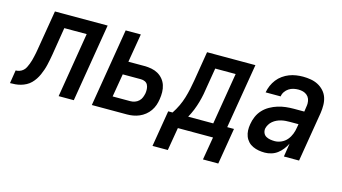

<svg xmlns="http://www.w3.org/2000/svg" viewBox="-119 -805 2197 1235"><g transform="rotate(15 979.5 -187.5)"><path d="M-41 0 -27 -88Q-14 -88 -1 -92.5Q12 -97 22.5 -106.5Q33 -116 39 -128.5Q45 -141 50 -153.5Q55 -166 58.5 -179Q62 -192 65 -205Q68 -218 70.5 -230.5Q73 -243 75 -256L119 -520H470L384 0H283L354 -432H205L175 -247Q172 -229 168.5 -211.5Q165 -194 161 -176.5Q157 -159 151 -141.5Q145 -124 137.5 -107Q130 -90 119.5 -74Q109 -58 95.5 -44.5Q82 -31 65 -22Q48 -13 30 -8Q12 -3 -5.5 -1.5Q-23 0 -41 0Z M504 0 590 -520H691L659 -330H766Q790 -330 813.5 -325.5Q837 -321 856.5 -310Q876 -299 890.5 -281.5Q905 -264 912 -242.5Q919 -221 919.5 -197Q920 -173 916 -149Q913 -128 906 -108Q899 -88 886.5 -70Q874 -52 856.5 -38Q839 -24 819 -15.5Q799 -7 778.5 -3.5Q758 0 738 0ZM737 -88Q751 -88 766 -93Q781 -98 792.5 -109Q804 -120 809.5 -134Q815 -148 818 -163Q820 -177 819 -191.5Q818 -206 812 -218Q806 -230 793.5 -236Q781 -242 766 -242H645L619 -88Z M1051 153H949L989 -88H1018Q1036 -115 1050 -144.5Q1064 -174 1073 -204Q1082 -234 1088.5 -264.5Q1095 -295 1100 -325L1132 -520H1454L1382 -88H1427L1387 153H1285L1311 0H1077ZM1289 -88 1346 -432H1210L1190 -312Q1186 -283 1180.5 -254.5Q1175 -226 1167 -198Q1159 -170 1148 -142.5Q1137 -115 1122 -88Z M1657 8Q1636 8 1616 4.5Q1596 1 1577.5 -7.5Q1559 -16 1545.5 -30.5Q1532 -45 1525 -63.5Q1518 -82 1517 -102.5Q1516 -123 1520 -145Q1524 -171 1535 -196.5Q1546 -222 1565 -242.5Q1584 -263 1609 -277Q1634 -291 1660 -299Q1686 -307 1712.5 -310Q1739 -313 1765 -313H1835L1840 -347Q1841 -352 1841.5 -358Q1842 -364 1842 -369Q1842 -385 1836.5 -399Q1831 -413 1819.5 -422.5Q1808 -432 1793.5 -436Q1779 -440 1763 -440Q1747 -440 1730.5 -436.5Q1714 -433 1699.5 -423.5Q1685 -414 1675 -399.5Q1665 -385 1663 -369V-368H1563V-369Q1567 -392 1576.5 -414Q1586 -436 1601 -455.5Q1616 -475 1636.5 -489.5Q1657 -504 1679 -512.5Q1701 -521 1724 -524.5Q1747 -528 1770 -528Q1796 -528 1822 -523.5Q1848 -519 1870 -507.5Q1892 -496 1909 -477.5Q1926 -459 1934 -435.5Q1942 -412 1942.5 -385.5Q1943 -359 1939 -332L1884 0H1783L1797 -89Q1787 -69 1772.5 -50.5Q1758 -32 1740 -18.5Q1722 -5 1700 1.5Q1678 8 1657 8ZM1700 -80Q1722 -80 1744 -90Q1766 -100 1781 -118Q1796 -136 1804.5 -158Q1813 -180 1816 -202L1820 -225H1765Q1750 -225 1735.5 -224Q1721 -223 1706 -219.5Q1691 -216 1677 -209.5Q1663 -203 1651 -193Q1639 -183 1631 -169.5Q1623 -156 1620 -142Q1618 -126 1624 -112.5Q1630 -99 1642.5 -92Q1655 -85 1670 -82.5Q1685 -80 1700 -80Z"/></g></svg>

Font: Iosevka Term Curly SmBd Obl
Style: Regular
Weight: 600
Italic angle: -9°
Designer: Belleve Invis
Foundry: Belleve Invis
Version: Version 32.3.0